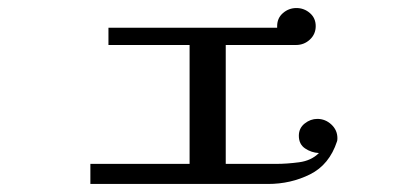

<svg xmlns="http://www.w3.org/2000/svg" viewBox="-20 -490 1040 478"><path d="M820 -146Q820 -140 819 -138Q800 -80 752 -56Q704 -32 647 -32H205V-82H452V-378H250V-421H670Q670 -422 670 -423Q670 -424 670 -425Q670 -445 684.5 -457.5Q699 -470 718 -470Q737 -470 751.5 -457.5Q766 -445 766 -425Q766 -405 751.5 -391.5Q737 -378 717 -378H542V-82H668Q694 -82 724.5 -86Q755 -90 774 -109Q755 -110 739.5 -120.5Q724 -131 724 -152Q724 -171 738.5 -182.5Q753 -194 770 -194Q790 -194 805 -180Q820 -166 820 -146Z"/></svg>

Font: Kaisei Decol Medium
Style: Regular
Weight: 500
Designer: Font-Kai, 金井和夫
Foundry: KAZUO KANAI
Version: Version 5.003